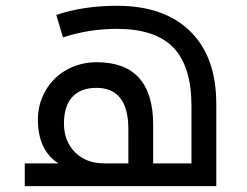

<svg xmlns="http://www.w3.org/2000/svg" viewBox="-20 -638 846 658"><path d="M180.2 -78.1Q109.9 -123 109.9 -228.5Q109.9 -282.2 136.5 -328.1Q163.1 -374 209.7 -399.4Q256.3 -424.8 311 -424.8Q504.9 -424.8 504.9 -210V-78.1H636.2V-273.9Q636.2 -410.6 574.2 -474.9Q512.2 -539.1 380.9 -539.1Q284.7 -539.1 195.8 -509.8L172.9 -586.9Q266.6 -618.2 380.9 -618.2Q543 -618.2 632.1 -530.5Q721.2 -442.9 721.2 -282.2V0H64.9V-78.1ZM419.9 -194.8Q419.9 -336.9 310.5 -336.9Q256.8 -336.9 228 -305.9Q199.2 -274.9 199.2 -214.6Q199.2 -154.3 237.1 -116.2Q274.9 -78.1 337.9 -78.1H419.9Z"/></svg>

Font: DroidArabicKufi
Style: Regular
Weight: 400
Designer: Pascal Zoghbi
Foundry: Ascender Corporation
Version: Version 1.00